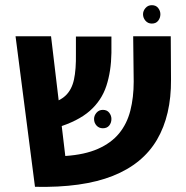

<svg xmlns="http://www.w3.org/2000/svg" viewBox="-20 -711 718 741"><path d="M115 10 40 -571H177L232 -109Q307 -114 358 -136.5Q409 -159 439.5 -196Q470 -233 483 -284Q496 -335 496 -396L494 -571H639L640 -404Q641 -266 586 -172Q531 -78 415 -32Q299 14 115 10ZM198 -218 164 -308Q210 -320 233.5 -342.5Q257 -365 265.5 -404Q274 -443 273 -504V-570H410V-507Q409 -436 390.5 -379.5Q372 -323 326.5 -283Q281 -243 198 -218ZM377 -287Q393 -287 401.5 -276Q410 -265 410 -252Q410 -237 401.5 -226.5Q393 -216 377 -216Q362 -216 352.5 -226.5Q343 -237 343 -252Q343 -265 352.5 -276Q362 -287 377 -287ZM566 -691Q582 -691 590.5 -680Q599 -669 599 -656Q599 -642 590.5 -631Q582 -620 566 -620Q551 -620 541.5 -631Q532 -642 532 -656Q532 -669 541.5 -680Q551 -691 566 -691Z"/></svg>

Font: Assistant ExtraLight
Style: Bold
Weight: 700
Version: Version 3.000